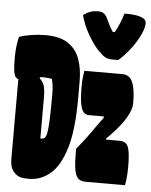

<svg xmlns="http://www.w3.org/2000/svg" viewBox="-68 -899 750 956"><g transform="rotate(5 307.0 -420.5)"><path d="M504 -618H473Q453 -618 439 -625.5Q425 -633 399 -660Q373 -689 348 -733Q323 -777 310 -825Q341 -851 382 -851Q402 -851 413 -843Q424 -835 434 -812Q440 -798 447.5 -784Q455 -770 465 -755H475Q489 -780 499 -805Q509 -830 515 -851H530Q570 -851 597 -842Q624 -833 624 -812Q624 -795 617 -775.5Q610 -756 600 -738Q583 -706 557 -673.5Q531 -641 504 -618ZM134 -710Q206 -710 247 -682Q288 -654 305 -606Q322 -558 322 -495V-409Q322 -252 294 -160.5Q266 -69 218.5 -29.5Q171 10 114 10Q87 10 72 6.5Q57 3 43 -10Q29 -23 23 -39.5Q17 -56 17 -84V-480Q10 -481 3.5 -488.5Q-3 -496 -6.5 -517Q-10 -538 -10 -580Q-10 -618 -6.5 -644.5Q-3 -671 2 -690Q28 -699 63 -704.5Q98 -710 134 -710ZM341 -550H532Q567 -550 582 -515.5Q597 -481 597 -416V-408Q597 -381 575.5 -342Q554 -303 507 -253Q500 -245 492.5 -237.5Q485 -230 478 -224L479 -218H548Q578 -218 589 -192Q600 -166 600 -93Q600 -40 592 0H394Q374 0 360.5 -10Q347 -20 340.5 -49Q334 -78 334 -136V-160Q359 -190 381.5 -220Q404 -250 425 -281Q435 -295 442 -304.5Q449 -314 458 -326L457 -332H381Q367 -332 356 -343.5Q345 -355 339.5 -386Q334 -417 334 -474Q334 -497 336 -515.5Q338 -534 341 -550ZM152 -195H159Q168 -195 174.5 -201.5Q181 -208 184.5 -228Q188 -248 190 -288.5Q192 -329 192 -398V-423Q192 -466 183 -496Q159 -500 135 -500Q130 -500 124 -499L122 -494Q142 -475 147 -454Q152 -433 152 -404Z"/></g></svg>

Font: Recursive Mn Csl St XBk
Style: Regular
Weight: 1000
Monospace: yes
Version: Version 1.079;hotconv 1.0.112;makeotfexe 2.5.65598; ttfautoh